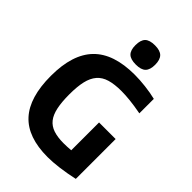

<svg xmlns="http://www.w3.org/2000/svg" viewBox="-280 -1091 1220 1220"><g transform="rotate(45 330.0 -481.5)"><path d="M368 -801Q320 -801 299.5 -821.5Q279 -842 279 -887Q279 -933 299.5 -953.5Q320 -974 368 -974Q415 -974 435.5 -953Q456 -932 456 -887Q456 -842 435.5 -821.5Q415 -801 368 -801ZM387 11Q208 11 122.5 -82.5Q37 -176 37 -369Q37 -563 128.5 -657Q220 -751 409 -751Q454 -751 506 -745Q558 -739 603 -728V-598Q544 -609 500.5 -613.5Q457 -618 423 -618Q361 -618 318.5 -605.5Q276 -593 250.5 -563.5Q225 -534 214 -486.5Q203 -439 203 -369Q203 -300 213 -252.5Q223 -205 245.5 -176.5Q268 -148 305.5 -135.5Q343 -123 397 -123Q427 -123 463 -126V-376H612V-18Q549 -4 491 3.5Q433 11 387 11Z"/></g></svg>

Font: Encode Sans Narrow
Style: Bold
Weight: 700
Designer: Pablo Impallari, Andres Torresi
Foundry: Pablo Impallari, Andres Torresi
Version: Version 1.000; ttfautohint (v1.00) -l 8 -r 50 -G 200 -x 14 -